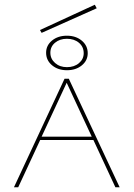

<svg xmlns="http://www.w3.org/2000/svg" viewBox="-20 -792 565 812"><path d="M156 -653 149 -665 381 -772 389 -757ZM263 -641Q301 -641 326 -620Q351 -599 351 -567Q351 -536 326 -515.5Q301 -495 263 -495Q225 -495 200 -516Q175 -537 175 -569Q175 -600 200 -620.5Q225 -641 263 -641ZM263 -628Q233 -628 213 -611.5Q193 -595 193 -569Q193 -543 213 -525.5Q233 -508 263 -508Q294 -508 314 -525Q334 -542 334 -567Q334 -594 314 -611Q294 -628 263 -628ZM375 -200H150L57 0H39L253 -459H271L486 0H468ZM368 -214 262 -442 156 -214Z"/></svg>

Font: Ysabeau SC Thin
Style: Regular
Weight: 200
Designer: Christian Thalmann (Catharsis Fonts)
Version: Version 0.003